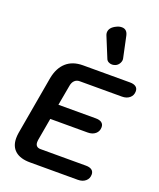

<svg xmlns="http://www.w3.org/2000/svg" viewBox="-179 -1122 1016 1229"><g transform="rotate(20 329.0 -507.0)"><path d="M41 -116Q41 -133 44 -152L114 -552Q128 -624 171 -662Q214 -700 284 -700H604Q630 -700 644 -689.5Q658 -679 658 -659Q658 -631 638 -614Q618 -597 586 -597H298Q278 -597 264.5 -584Q251 -571 247 -548L222 -409H477Q503 -409 517 -398.5Q531 -388 531 -368Q531 -340 511 -323Q491 -306 459 -306H204L177 -152Q176 -147 176 -138Q176 -121 185 -112Q194 -103 211 -103H521Q547 -103 561 -92.5Q575 -82 575 -62Q575 -34 555 -17Q535 0 503 0H177Q111 0 76 -30Q41 -60 41 -116ZM456 -768Q442 -768 431 -774.5Q420 -781 416 -792L359 -931Q355 -940 355 -950Q355 -985 401 -1006Q417 -1014 435 -1014Q470 -1014 479 -974L510 -828Q513 -813 504 -796.5Q495 -780 479 -773Q466 -768 456 -768Z"/></g></svg>

Font: Kodchasan
Style: Bold Italic
Weight: 700
Italic angle: -10°
Version: Version 1.000; ttfautohint (v1.6)